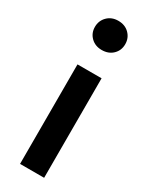

<svg xmlns="http://www.w3.org/2000/svg" viewBox="-208 -840 694 884"><g transform="rotate(30 139.0 -398.5)"><path d="M138 -797Q174 -797 196.5 -774.5Q219 -752 219 -719Q219 -686 196.5 -664Q174 -642 138 -642Q103 -642 80.5 -664Q58 -686 58 -719Q58 -752 80.5 -774.5Q103 -797 138 -797ZM203 -529V0H75V-529Z"/></g></svg>

Font: FiraGO Medium
Style: Regular
Weight: 500
Designer: bBox Type
Foundry: bBox Type GmbH
Version: Version 1.001;PS 001.001;hotconv 1.0.88;makeotf.lib2.5.64775